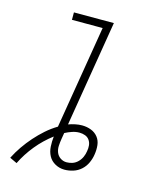

<svg xmlns="http://www.w3.org/2000/svg" viewBox="-116 -811 732 924"><g transform="rotate(15 250.0 -349.0)"><path d="M57 37 21 20Q36 -10 56 -39Q76 -68 99 -94Q122 -120 148 -143Q174 -166 204 -184L289 -698H136V-735H335L248 -207Q265 -213 282 -216.5Q299 -220 315 -220Q339 -220 360 -212Q381 -204 394.5 -187Q408 -170 410.5 -147Q413 -124 409 -100Q406 -79 396.5 -58Q387 -37 370 -21.5Q353 -6 331 1Q309 8 287 8Q262 8 240.5 -4Q219 -16 208 -36.5Q197 -57 195.5 -82.5Q194 -108 197 -133Q152 -99 116.5 -55.5Q81 -12 57 37ZM288 -29Q303 -29 317.5 -34Q332 -39 343.5 -50.5Q355 -62 361.5 -76.5Q368 -91 370 -106Q373 -121 371.5 -135.5Q370 -150 362 -161.5Q354 -173 340.5 -178Q327 -183 312 -183Q294 -183 276 -177Q258 -171 241 -162L236 -132Q233 -114 232 -96.5Q231 -79 237 -63.5Q243 -48 257 -38.5Q271 -29 288 -29Z"/></g></svg>

Font: Iosevka Curly Extralight
Style: Italic
Weight: 200
Italic angle: -9°
Monospace: yes
Designer: Belleve Invis
Foundry: Belleve Invis
Version: Version 22.1.2; ttfautohint (v1.8.4)